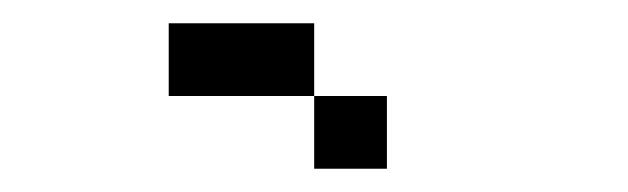

<svg xmlns="http://www.w3.org/2000/svg" viewBox="-20 -395 540 165"><path d="M125 -375H250V-312.5H125ZM250 -312.5H312.5V-250H250Z"/></svg>

Font: Half Eighties
Style: Regular
Weight: 400
Monospace: yes
Designer: Jayvee Enaguas (HarvettFox96)
Version: 20191127.01dev02